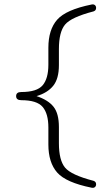

<svg xmlns="http://www.w3.org/2000/svg" viewBox="-20 -734 520 893"><path d="M406 139Q287 115 246 68.5Q205 22 205 -62V-141Q205 -205 178.5 -236.5Q152 -268 79 -268Q55 -268 55 -287Q55 -306 79 -306Q152 -306 178.5 -337.5Q205 -369 205 -433V-512Q205 -596 246 -642.5Q287 -689 406 -713Q415 -715 421 -710.5Q427 -706 427 -697Q427 -685 415 -681Q311 -654 282.5 -619.5Q254 -585 254 -506V-431Q254 -368 227.5 -335Q201 -302 150 -287Q204 -269 229 -237.5Q254 -206 254 -143V-68Q254 11 282.5 45.5Q311 80 415 107Q427 111 427 123Q427 132 421 136.5Q415 141 406 139Z"/></svg>

Font: Quicksand
Style: Regular
Weight: 400
Designer: Andrew Paglinawan
Foundry: Andrew Paglinawan
Version: 1.002